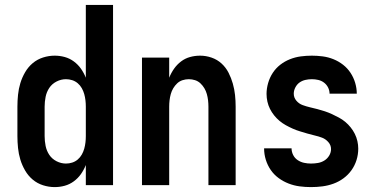

<svg xmlns="http://www.w3.org/2000/svg" viewBox="-20 -755 1540 783"><path d="M203 8Q179 8 155.5 0.5Q132 -7 113.5 -22.5Q95 -38 82.5 -59.5Q70 -81 63 -104Q56 -127 53.5 -151.5Q51 -176 51 -200V-320Q51 -344 53.5 -368.5Q56 -393 63 -416Q70 -439 82.5 -460.5Q95 -482 113.5 -497.5Q132 -513 155.5 -520.5Q179 -528 203 -528Q224 -528 244 -522.5Q264 -517 281 -504.5Q298 -492 310 -475Q322 -458 330 -438V-735H441V0H330V-82Q322 -62 310 -45Q298 -28 281 -15.5Q264 -3 244 2.5Q224 8 203 8ZM249 -88Q249 -88 249 -88Q249 -88 249 -88Q262 -88 274.5 -92Q287 -96 297 -104.5Q307 -113 313.5 -124.5Q320 -136 323.5 -148.5Q327 -161 328.5 -174Q330 -187 330 -200V-320Q330 -333 328.5 -346Q327 -359 323.5 -371.5Q320 -384 313.5 -395.5Q307 -407 297 -415.5Q287 -424 274.5 -428Q262 -432 249 -432Q229 -432 210.5 -422.5Q192 -413 181 -396.5Q170 -380 166 -360Q162 -340 162 -320V-200Q162 -180 166 -160Q170 -140 181 -123.5Q192 -107 210.5 -97.5Q229 -88 249 -88Z M559 0V-520H670V-438Q678 -458 690 -475Q702 -492 718.5 -504.5Q735 -517 755 -522.5Q775 -528 796 -528Q820 -528 843 -520Q866 -512 883.5 -496Q901 -480 912 -458.5Q923 -437 929.5 -414Q936 -391 938.5 -367.5Q941 -344 941 -320V0H830V-320Q830 -333 828.5 -346Q827 -359 823.5 -371.5Q820 -384 813.5 -395Q807 -406 797.5 -415Q788 -424 775.5 -428Q763 -432 750 -432Q737 -432 724.5 -428Q712 -424 702.5 -415Q693 -406 686.5 -395Q680 -384 676.5 -371.5Q673 -359 671.5 -346Q670 -333 670 -320V0Z M1248 8Q1225 8 1202 5Q1179 2 1157 -6.5Q1135 -15 1116 -29Q1097 -43 1084 -62Q1071 -81 1064 -103.5Q1057 -126 1057 -150H1169Q1169 -136 1175.5 -123Q1182 -110 1194 -102Q1206 -94 1220 -91Q1234 -88 1248 -88Q1263 -88 1277 -90.5Q1291 -93 1303 -100.5Q1315 -108 1322.5 -120.5Q1330 -133 1330 -147Q1330 -163 1319 -175.5Q1308 -188 1293.5 -193.5Q1279 -199 1263.5 -202.5Q1248 -206 1233 -210.5Q1218 -215 1203 -219.5Q1188 -224 1173.5 -230.5Q1159 -237 1145.5 -244.5Q1132 -252 1120 -262Q1108 -272 1098 -284.5Q1088 -297 1081 -311Q1074 -325 1070.5 -340.5Q1067 -356 1067 -372Q1067 -394 1073.5 -416.5Q1080 -439 1092.5 -458Q1105 -477 1123 -491Q1141 -505 1162.5 -513.5Q1184 -522 1206.5 -525Q1229 -528 1252 -528Q1274 -528 1296.5 -525Q1319 -522 1340 -513.5Q1361 -505 1379 -491Q1397 -477 1409.5 -458Q1422 -439 1428.5 -417Q1435 -395 1435 -373H1324Q1324 -386 1318 -398Q1312 -410 1301.5 -418Q1291 -426 1278 -429Q1265 -432 1252 -432Q1238 -432 1225 -429Q1212 -426 1201.5 -418.5Q1191 -411 1184.5 -398.5Q1178 -386 1178 -373Q1178 -357 1188.5 -344.5Q1199 -332 1214 -326.5Q1229 -321 1244 -317.5Q1259 -314 1274.5 -310Q1290 -306 1305 -301Q1320 -296 1334 -289.5Q1348 -283 1362 -275.5Q1376 -268 1388 -258Q1400 -248 1410 -235.5Q1420 -223 1427 -209Q1434 -195 1437.5 -179.5Q1441 -164 1441 -149Q1441 -125 1434 -102.5Q1427 -80 1413.5 -61Q1400 -42 1381 -28Q1362 -14 1340 -6Q1318 2 1295 5Q1272 8 1248 8Z"/></svg>

Font: Iosevka SS08 Regular
Style: Bold
Weight: 700
Monospace: yes
Designer: Belleve Invis
Foundry: Belleve Invis
Version: Version 16.3.4; ttfautohint (v1.8.4)